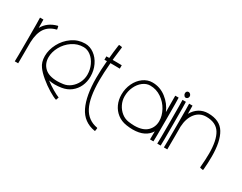

<svg xmlns="http://www.w3.org/2000/svg" viewBox="-93 -1152 2339 1859"><g transform="rotate(30 1076.5 -223.0)"><path d="M217 -469Q140 -450 101.5 -394.5Q63 -339 59 -237Q59 -12 58 0H20Q22 -28 22 -248Q22 -471 20 -489H58Q59 -484 59 -396Q105 -480 209 -507Q214 -507 215 -503L221 -475Q222 -474 220.5 -472Q219 -470 217 -469Z M467 1Q435 1 400 -6Q442 26 488 53Q534 80 563 91L552 123Q521 114 465.5 80.5Q410 47 358 3.5Q306 -40 280 -77Q246 -122 246 -191Q246 -261 282.5 -330.5Q319 -400 383.5 -445Q448 -490 526 -490Q580 -490 627 -456Q674 -422 701.5 -364Q729 -306 729 -238Q729 -180 706.5 -130.5Q684 -81 641 -47.5Q598 -14 539 -5Q500 1 467 1ZM283 -198Q283 -128 330 -83.5Q377 -39 472 -39Q498 -39 536 -44Q580 -50 616 -78.5Q652 -107 673 -149.5Q694 -192 694 -239Q694 -296 671 -345.5Q648 -395 610 -424Q572 -453 529 -453Q461 -453 404.5 -414.5Q348 -376 315.5 -316.5Q283 -257 283 -198Z M1035 164 1031 192Q1031 194 1029 195.5Q1027 197 1025 196Q895 174 839 58.5Q783 -57 783 -256Q783 -346 792 -448L764 -447V-485L796 -486Q801 -550 813 -635Q815 -644 819 -643L847 -639Q852 -637 851 -633Q846 -594 842.5 -563Q839 -532 836 -508Q836 -500 834 -486H873Q930 -486 936 -485V-447Q930 -448 871 -448H831Q821 -328 821 -252Q821 -56 872 41.5Q923 139 1031 158Q1035 159 1035 164Z M1572 -246Q1572 -24 1570 0H1532Q1533 -7 1533 -91Q1508 -48 1459 -23.5Q1410 1 1337 1Q1304 1 1265 -5Q1206 -14 1163 -47.5Q1120 -81 1097.5 -130.5Q1075 -180 1075 -238Q1075 -306 1102.5 -364Q1130 -422 1177 -456Q1224 -490 1278 -490Q1363 -490 1431.5 -437.5Q1500 -385 1533 -306Q1533 -481 1532 -489H1570Q1572 -469 1572 -246ZM1332 -39Q1427 -39 1474 -84Q1521 -129 1521 -198Q1521 -257 1488.5 -316.5Q1456 -376 1399.5 -414.5Q1343 -453 1275 -453Q1232 -453 1194 -424Q1156 -395 1133 -345.5Q1110 -296 1110 -239Q1110 -192 1131 -149.5Q1152 -107 1188 -78.5Q1224 -50 1268 -44Q1306 -39 1332 -39Z M1657 -553Q1657 -566 1647.5 -575.5Q1638 -585 1627 -585Q1615 -585 1608 -577Q1601 -569 1601 -557Q1601 -542 1611.5 -530.5Q1622 -519 1636 -523Q1646 -526 1651.5 -534.5Q1657 -543 1657 -553ZM1615 -248Q1615 -471 1613 -489H1651Q1653 -469 1653 -246Q1653 -24 1651 0H1613Q1615 -28 1615 -248Z M2133 -156Q2133 -79 2126 -5Q2125 -3 2123 -1Q2121 1 2119 0L2092 -5Q2090 -5 2089 -7Q2088 -9 2088 -11Q2096 -102 2096 -168Q2096 -315 2050.5 -389Q2005 -463 1895 -463Q1822 -463 1776.5 -406.5Q1731 -350 1726 -255V-152Q1726 -8 1725 0H1687Q1689 -28 1689 -248Q1689 -471 1687 -489H1725Q1726 -484 1726 -398Q1753 -447 1796.5 -474Q1840 -501 1895 -501Q2026 -501 2079.5 -412.5Q2133 -324 2133 -156Z"/></g></svg>

Font: Vibes
Style: Regular
Weight: 400
Designer: AbdElmomen Kadhim
Version: Version 1.100